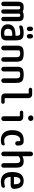

<svg xmlns="http://www.w3.org/2000/svg" viewBox="1845 -2645 810 4540"><g transform="rotate(90 2250.0 -375.0)"><path d="M19.5 -51.8V-407.2Q19.5 -449.2 40.5 -483.4Q61.5 -517.6 98.6 -525.4Q122.1 -530.3 161.1 -530.3Q210.9 -530.3 241.2 -511.7Q250 -505.9 260.7 -510.7Q298.8 -529.3 348.6 -530.3Q424.8 -530.3 452.6 -501.5Q480.5 -472.7 480.5 -389.6V-49.8Q480.5 -28.3 465.8 -14.2Q451.2 0 430.2 0Q409.2 0 394 -14.6Q378.9 -29.3 378.9 -49.8V-400.4Q378.9 -428.7 371.1 -438.5Q363.3 -448.2 342.8 -448.2Q321.3 -448.2 310.5 -441.4Q302.7 -436.5 302.7 -422.9V-49.8Q302.7 -28.3 288.1 -14.2Q273.4 0 252.4 0Q231.4 0 216.8 -14.6Q202.1 -29.3 202.1 -49.8V-400.4Q202.1 -427.7 193.8 -438Q185.5 -448.2 165 -448.2Q145.5 -448.2 133.8 -441.4Q125 -435.5 125 -422.9V-51.8Q125 -29.3 109.4 -14.6Q93.8 0 71.8 0Q49.8 0 34.7 -15.1Q19.5 -30.3 19.5 -51.8Z M796.9 -259.8Q724.6 -259.8 692.9 -234.4Q661.1 -209 661.1 -157.2Q661.1 -114.3 687 -91.8Q712.9 -69.3 759.8 -69.3Q792 -69.3 816.4 -77.1Q826.2 -80.1 826.2 -91.8V-249Q826.2 -259.8 815.4 -259.8ZM759.8 9.8Q662.1 9.8 608.4 -33.7Q554.7 -77.1 554.7 -157.2Q554.7 -243.2 615.2 -289.1Q675.8 -335 796.9 -335H815.4Q826.2 -335 826.2 -345.7V-351.6Q826.2 -410.2 810.5 -429.2Q794.9 -448.2 742.2 -448.2Q693.4 -448.2 620.1 -425.8Q605.5 -420.9 592.8 -430.2Q580.1 -439.5 580.1 -455.1Q580.1 -474.6 590.8 -489.7Q601.6 -504.9 621.1 -509.8Q693.4 -529.3 748 -530.3Q858.4 -530.3 896.5 -490.2Q934.6 -450.2 934.6 -332V-108.4Q934.6 -69.3 912.6 -37.6Q890.6 -5.9 853.5 1Q807.6 9.8 759.8 9.8ZM785.2 -698.2Q785.2 -720.7 800.8 -735.4Q816.4 -750 838.4 -750Q860.4 -750 875 -734.9Q889.6 -719.7 889.6 -698.2V-658.2Q889.6 -635.7 875 -620.6Q860.4 -605.5 838.4 -605.5Q816.4 -605.5 800.8 -620.6Q785.2 -635.7 785.2 -658.2ZM610.4 -698.2Q610.4 -720.7 625 -735.4Q639.6 -750 661.6 -750Q683.6 -750 699.2 -734.9Q714.8 -719.7 714.8 -698.2V-658.2Q714.8 -635.7 699.2 -620.6Q683.6 -605.5 661.6 -605.5Q639.6 -605.5 625 -620.6Q610.4 -635.7 610.4 -658.2Z M1059.6 -54.7V-402.3Q1059.6 -443.4 1080.6 -476.1Q1101.6 -508.8 1138.7 -517.6Q1185.5 -529.3 1235.4 -530.3Q1357.4 -530.3 1398.9 -493.2Q1440.4 -456.1 1440.4 -349.6V-53.7Q1440.4 -31.2 1424.3 -15.6Q1408.2 0 1386.2 0Q1364.3 0 1348.6 -15.6Q1333 -31.2 1333 -53.7V-355.5Q1333 -408.2 1312.5 -428.2Q1292 -448.2 1238.3 -448.2Q1202.1 -448.2 1178.7 -432.6Q1169.9 -426.8 1169.9 -415V-54.7Q1169.9 -31.2 1153.8 -15.6Q1137.7 0 1114.7 0Q1091.8 0 1075.7 -16.1Q1059.6 -32.2 1059.6 -54.7Z M1559.6 -54.7V-402.3Q1559.6 -443.4 1580.6 -476.1Q1601.6 -508.8 1638.7 -517.6Q1685.5 -529.3 1735.4 -530.3Q1857.4 -530.3 1898.9 -493.2Q1940.4 -456.1 1940.4 -349.6V-53.7Q1940.4 -31.2 1924.3 -15.6Q1908.2 0 1886.2 0Q1864.3 0 1848.6 -15.6Q1833 -31.2 1833 -53.7V-355.5Q1833 -408.2 1812.5 -428.2Q1792 -448.2 1738.3 -448.2Q1702.1 -448.2 1678.7 -432.6Q1669.9 -426.8 1669.9 -415V-54.7Q1669.9 -31.2 1653.8 -15.6Q1637.7 0 1614.7 0Q1591.8 0 1575.7 -16.1Q1559.6 -32.2 1559.6 -54.7Z M2095.7 -649.4Q2080.1 -649.4 2067.4 -661.6Q2054.7 -673.8 2054.7 -689.9Q2054.7 -706.1 2066.9 -718.3Q2079.1 -730.5 2095.7 -730.5H2215.8Q2251 -730.5 2275.9 -705.1Q2300.8 -679.7 2300.8 -644.5V-91.8Q2300.8 -81.1 2311.5 -81.1H2394.5Q2410.2 -81.1 2422.4 -68.8Q2434.6 -56.6 2434.6 -40Q2434.6 -24.4 2423.3 -12.2Q2412.1 0 2394.5 0H2274.4Q2239.3 0 2214.4 -24.9Q2189.5 -49.8 2189.5 -85V-637.7Q2189.5 -648.4 2177.7 -649.4Z M2635.7 -439.5Q2620.1 -439.5 2607.9 -451.2Q2595.7 -462.9 2595.7 -480.5Q2595.7 -496.1 2607.9 -507.8Q2620.1 -519.5 2635.7 -519.5H2754.9Q2790 -519.5 2815.4 -494.6Q2840.8 -469.7 2840.8 -434.6V-55.7Q2840.8 -32.2 2824.2 -16.1Q2807.6 0 2784.7 0Q2761.7 0 2745.1 -16.6Q2728.5 -33.2 2728.5 -55.7V-427.7Q2728.5 -438.5 2716.8 -439.5ZM2778.3 -759.8Q2804.7 -759.8 2822.8 -741.7Q2840.8 -723.6 2840.8 -697.8Q2840.8 -671.9 2822.3 -653.3Q2803.7 -634.8 2778.3 -634.8H2771.5Q2745.1 -634.8 2726.6 -653.3Q2708 -671.9 2708 -697.8Q2708 -723.6 2726.6 -741.7Q2745.1 -759.8 2771.5 -759.8Z M3294.9 9.8Q3181.6 9.8 3119.6 -58.1Q3057.6 -126 3057.6 -259.8Q3057.6 -529.3 3292 -530.3Q3325.2 -530.3 3339.8 -528.3Q3376 -524.4 3398.9 -494.1Q3421.9 -463.9 3421.9 -424.8V-381.8Q3421.9 -359.4 3406.7 -344.7Q3391.6 -330.1 3369.6 -330.1Q3347.7 -330.1 3333 -345.2Q3318.4 -360.4 3318.4 -381.8V-433.6Q3318.4 -444.3 3305.7 -447.3Q3300.8 -448.2 3290 -448.2Q3234.4 -448.2 3202.1 -400.9Q3169.9 -353.5 3169.9 -259.8Q3169.9 -164.1 3207 -116.2Q3244.1 -68.4 3307.6 -68.4Q3343.8 -68.4 3379.9 -80.1Q3393.6 -85 3405.8 -77.6Q3418 -70.3 3418 -55.7Q3418 -37.1 3407.7 -22Q3397.5 -6.8 3378.9 -2Q3336.9 9.8 3294.9 9.8Z M3565.4 -54.7V-695.3Q3565.4 -718.8 3581.5 -734.4Q3597.7 -750 3619.6 -750Q3641.6 -750 3657.7 -733.9Q3673.8 -717.8 3673.8 -695.3V-510.7Q3673.8 -506.8 3677.2 -504.9Q3680.7 -502.9 3684.6 -504.9Q3736.3 -530.3 3790 -530.3Q3871.1 -530.3 3908.2 -487.8Q3945.3 -445.3 3945.3 -347.7V-52.7Q3945.3 -30.3 3929.7 -15.1Q3914.1 0 3892.1 0Q3870.1 0 3854 -15.6Q3837.9 -31.2 3837.9 -52.7V-320.3Q3837.9 -399.4 3822.3 -423.8Q3806.6 -448.2 3761.7 -448.2Q3718.8 -448.2 3681.6 -416Q3673.8 -408.2 3673.8 -397.5V-54.7Q3673.8 -31.2 3657.7 -15.6Q3641.6 0 3619.6 0Q3597.7 0 3581.5 -16.1Q3565.4 -32.2 3565.4 -54.7Z M4254.9 -451.2Q4210.9 -451.2 4189 -420.4Q4167 -389.6 4162.1 -310.5Q4162.1 -299.8 4172.9 -299.8H4328.1Q4338.9 -299.8 4338.9 -310.5Q4336.9 -386.7 4316.4 -418.9Q4295.9 -451.2 4254.9 -451.2ZM4278.3 9.8Q4047.9 9.8 4047.9 -260.3Q4047.9 -530.3 4257.8 -530.3Q4345.7 -530.3 4392.6 -477.1Q4439.5 -423.8 4446.3 -306.6Q4448.2 -270.5 4423.3 -246.1Q4398.4 -221.7 4361.3 -221.7H4172.9Q4161.1 -221.7 4163.1 -211.9Q4169.9 -134.8 4200.7 -103Q4231.4 -71.3 4290 -71.3Q4332 -71.3 4380.9 -85.9Q4394.5 -89.8 4407.2 -81.1Q4419.9 -72.3 4419.9 -56.6Q4419.9 -38.1 4409.2 -22.5Q4398.4 -6.8 4379.9 -2.9Q4327.1 9.8 4278.3 9.8Z"/></g></svg>

Font: Rounded-X Mgen+ 1mn medium
Style: Regular
Weight: 500
Designer: [Source Han Sans]
Ryoko NISHIZUKA  (kana & ideographs); Paul D. Hunt (Latin, Greek & Cyrillic); Wenlong ZHANG  (bopomofo
Version: Version 1.059.20150602